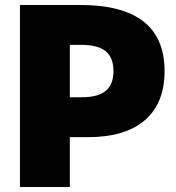

<svg xmlns="http://www.w3.org/2000/svg" viewBox="-20 -750 704 770"><path d="M60 -730H302Q640 -730 640 -465Q640 -336 561 -268Q482 -200 333 -200H260V0H60ZM307 -360Q373 -360 404 -385.5Q435 -411 435 -465Q435 -519 404 -544.5Q373 -570 307 -570H260V-360Z"/></svg>

Font: Enso Black
Style: Regular
Weight: 900
Designer: Coji Morishita
Foundry: UNDERFOREST DESIGN
Version: Version 1.000